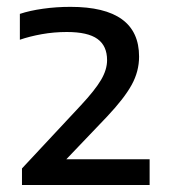

<svg xmlns="http://www.w3.org/2000/svg" viewBox="-20 -834 481 546"><path d="M42.5 -308V-355L210 -534.5Q250.5 -578 267.5 -607Q284.5 -636 284.5 -663Q284.5 -703.5 257.2 -723.2Q230 -743 170 -743Q133.5 -743 98.8 -736.8Q64 -730.5 36.5 -721V-794.5Q65 -804 102.5 -809.2Q140 -814.5 180.5 -814.5Q375.5 -814.5 375.5 -673Q375.5 -631 354.5 -592.8Q333.5 -554.5 284.5 -502.5L168.5 -381H405.5V-308Z"/></svg>

Font: Encode Sans Exp Md
Style: Regular
Weight: 500
Width: 7
Designer: Multiple Designers
Foundry: Impallari Type
Version: Version 3.002; ttfautohint (v1.8.3) -l 8 -r 50 -G 200 -x 14 